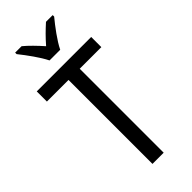

<svg xmlns="http://www.w3.org/2000/svg" viewBox="-298 -987 1030 1030"><g transform="rotate(-45 217.0 -471.5)"><path d="M176 -783H257C279 -829 327 -892 360 -932V-943H309C275 -912 251 -889 217 -850C186 -885 152 -920 124 -943H75V-932C110 -888 154 -828 176 -783ZM259 0V-637H423V-714H10V-637H174V0Z"/></g></svg>

Font: Noto Sans Arabic UI Cn
Style: Regular
Weight: 400
Width: 3
Designer: Monotype Design Team, Nadine Chahine and Nizar Qandah
Foundry: Monotype Imaging Inc.
Version: Version 2.010